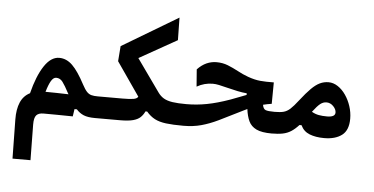

<svg xmlns="http://www.w3.org/2000/svg" viewBox="-62 -827 2468 1268"><g transform="rotate(5 1172.0 -193.0)"><path d="M61 319.3 57.1 60.1Q56.2 -7.8 75.9 -53.7Q95.7 -99.6 138.7 -121.1Q167.5 -236.3 211.7 -303.5Q255.9 -370.6 311 -370.6Q359.4 -370.6 398.7 -332Q438 -293.5 482.4 -209Q499 -177.7 512.9 -162.8Q526.9 -147.9 543.7 -143.6Q560.5 -139.2 585.9 -139.2Q622.6 -139.2 622.6 -65.9Q622.6 -24.4 610.1 -9.8Q597.7 4.9 580.1 4.9Q532.7 4.9 504.9 -6.6Q477.1 -18.1 456.1 -42H440.4L433.1 6.8Q373.5 5.9 327.1 5.4Q280.8 4.9 238.3 4.9Q206.5 4.9 191.7 21.5Q176.8 38.1 177.2 84L180.2 319.3ZM392.6 -136.2Q390.1 -139.6 388.2 -143.1Q362.3 -192.4 345.2 -215.1Q328.1 -237.8 302.2 -237.8Q283.7 -237.8 268.8 -212.9Q253.9 -188 239.7 -139.2Q272.9 -139.2 313.7 -138.2Q354.5 -137.2 392.6 -136.2Z M1166 4.9Q1095.7 4.9 1050.8 -0.7Q1005.9 -6.3 975.8 -22Q945.8 -37.6 919.9 -67.9H908.7Q897.9 -44.4 880.6 -28.1Q863.3 -11.7 831.8 -3.4Q800.3 4.9 746.6 4.9H580.1L585.9 -139.2H750.5Q801.8 -139.2 824.2 -143.6Q846.7 -147.9 853 -160.6L699.7 -382.3L707.5 -482.9L1078.6 -704.6L1081.1 -555.2L831.1 -414.6L983.9 -199.7Q1000.5 -176.3 1022.9 -163.1Q1045.4 -149.9 1081.1 -144.5Q1116.7 -139.2 1171.9 -139.2Q1208.5 -139.2 1208.5 -75.7Q1208.5 -34.2 1196 -14.6Q1183.6 4.9 1166 4.9Z M1752 4.9Q1685.1 4.9 1649.7 -12.2Q1614.3 -29.3 1598.9 -62Q1583.5 -94.7 1577.6 -142.1Q1565.9 -136.7 1553.7 -130.6Q1541.5 -124.5 1528.8 -118.2Q1452.6 -79.6 1395.3 -52Q1337.9 -24.4 1284.4 -9.8Q1231 4.9 1166 4.9Q1153.3 4.9 1145.5 -12.9Q1137.7 -30.8 1137.7 -72.3Q1137.7 -111.3 1147.5 -125.2Q1157.2 -139.2 1173.3 -139.2Q1241.7 -139.2 1309.3 -152.1Q1377 -165 1460.9 -194.8Q1490.7 -205.6 1516.1 -215.8Q1541 -225.6 1564.5 -234.4V-245.1Q1535.6 -247.6 1502.9 -254.4Q1470.2 -261.2 1433.6 -270.5Q1399.4 -279.3 1377.2 -283.9Q1355 -288.6 1335.9 -288.6Q1280.3 -288.6 1230.5 -260.3L1221.7 -374Q1250.5 -404.3 1282.2 -418.5Q1314 -432.6 1348.1 -432.6Q1389.2 -432.6 1424.1 -418.7Q1459 -404.8 1492.7 -386.7Q1526.4 -368.2 1564 -354.5Q1608.9 -338.4 1646.2 -335Q1683.6 -331.5 1736.3 -332.5L1734.9 -190.4Q1705.1 -186 1678.2 -179.2Q1682.6 -151.9 1698.5 -145.5Q1714.4 -139.2 1757.8 -139.2Q1770.5 -139.2 1778.6 -127Q1786.6 -114.7 1790.5 -97.9Q1794.4 -81.1 1794.4 -65.9Q1794.4 -24.4 1782 -9.8Q1769.5 4.9 1752 4.9Z M1749 4.9Q1735.8 4.9 1729.7 -14.2Q1723.6 -33.2 1723.6 -65.9Q1723.6 -90.3 1732.2 -114.7Q1740.7 -139.2 1757.8 -139.2Q1794.9 -139.2 1817.6 -145Q1840.3 -150.9 1861.3 -169.9Q1882.3 -189 1913.1 -229Q1952.6 -279.8 1982.4 -309.6Q2012.2 -339.4 2039.3 -352.3Q2066.4 -365.2 2096.7 -365.2Q2128.9 -365.2 2158.4 -345.7Q2188 -326.2 2210.7 -293.2Q2233.4 -260.3 2246.6 -219.7Q2259.8 -179.2 2259.8 -137.2Q2259.8 -60.5 2216.3 -27.8Q2172.9 4.9 2099.1 4.9Q2043 4.9 2002.4 -11Q1961.9 -26.9 1943.4 -66.9H1929.7Q1904.3 -39.1 1879.6 -23.2Q1855 -7.3 1824.2 -1.2Q1793.5 4.9 1749 4.9ZM2003.9 -161.1Q2026.9 -147.9 2050.5 -143.6Q2074.2 -139.2 2105.5 -139.2Q2159.7 -139.2 2159.7 -169.4Q2159.7 -190.9 2140.1 -211.2Q2120.6 -231.4 2094.7 -231.4Q2073.2 -231.4 2054 -216.6Q2034.7 -201.7 2003.9 -161.1Z"/></g></svg>

Font: CaskaydiaMono NF
Style: Bold
Weight: 700
Designer: Aaron Bell
Foundry: Saja Typeworks
Version: Version 2111.001; ttfautohint (v1.8.4);Nerd Fonts 3.1.1